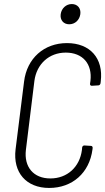

<svg xmlns="http://www.w3.org/2000/svg" viewBox="-20 -921 520 949"><path d="M322 -801C351 -801 373 -822 377 -851C381 -880 363 -901 335 -901C307 -901 284 -880 280 -851C276 -822 294 -801 322 -801ZM223 8C338 8 422 -67 437 -182L438 -190C438 -196 435 -200 429 -200L397 -202C391 -202 387 -198 386 -192L385 -180C374 -95 312 -39 229 -39C146 -39 98 -95 108 -180L150 -521C161 -605 223 -661 305 -661C389 -661 437 -605 427 -521L425 -507C424 -501 428 -497 434 -497L466 -499C472 -499 476 -504 477 -510L478 -519C492 -633 425 -708 311 -708C198 -708 113 -633 99 -518L57 -183C43 -68 110 8 223 8Z"/></svg>

Font: Barlow Semi Condensed Light
Style: Italic
Weight: 300
Width: 4
Italic angle: -7°
Designer: Jeremy Tribby
Foundry: Tribby Type
Version: Version 1.422;hotconv 1.0.109;makeotfexe 2.5.65596